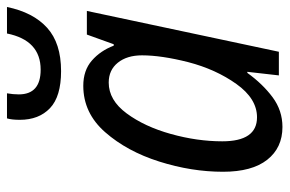

<svg xmlns="http://www.w3.org/2000/svg" viewBox="-156 -642 809 536"><g transform="rotate(-90 248.0 -374.5)"><path d="M161 10Q207 10 244 -17.5Q281 -45 312 -88H315L305 0H371L485 -536H419L392 -461H388Q374 -498 346.5 -522Q319 -546 276 -546Q200 -546 146.5 -485Q93 -424 64.5 -334Q36 -244 36 -156Q36 -75 69.5 -32.5Q103 10 161 10ZM188 -61Q121 -61 121 -158Q121 -228 141.5 -301.5Q162 -375 199 -425Q236 -475 285 -475Q320 -475 340.5 -449.5Q361 -424 361 -382Q361 -328 342 -253Q322 -176 281 -118.5Q240 -61 188 -61ZM317 -608Q395 -608 438 -647Q481 -686 496 -759H422Q403 -665 321 -665Q252 -665 252 -726Q252 -742 255 -759H185Q181 -746 181 -723Q181 -670 213.5 -639Q246 -608 317 -608Z"/></g></svg>

Font: Noto Sans UI SemiCondensed
Style: Italic
Weight: 400
Width: 4
Italic angle: -12°
Designer: Monotype Design Team
Foundry: Monotype Imaging Inc.
Version: Version 1.901